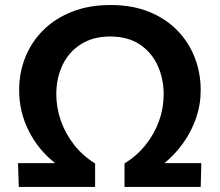

<svg xmlns="http://www.w3.org/2000/svg" viewBox="-20 -739 868 759"><path d="M54.2 0 51.3 -94.2H197.8Q130.9 -147 93.3 -222.2Q55.7 -297.4 55.7 -382.8Q55.7 -452.1 80.3 -513.2Q105 -574.2 151.6 -620.4Q198.2 -666.5 265.4 -692.9Q332.5 -719.2 417 -719.2Q502.9 -719.2 569.1 -692.4Q635.3 -665.5 680.9 -618.7Q726.6 -571.8 750 -511Q773.4 -450.2 773.4 -382.8Q773.4 -325.2 755.1 -272.2Q736.8 -219.2 704.6 -174.1Q672.4 -128.9 630.4 -94.2H775.9L773.4 0H472.2V-92.8Q521 -123 555.7 -166.3Q590.3 -209.5 608.6 -260.5Q627 -311.5 627 -366.2Q627 -427.2 603.5 -479.2Q580.1 -531.2 533 -563Q485.8 -594.7 415.5 -594.7Q348.6 -594.7 300.8 -564.7Q252.9 -534.7 227.8 -483.2Q202.6 -431.6 202.6 -367.2Q202.6 -313 220.7 -261.5Q238.8 -210 272.9 -166.5Q307.1 -123 356 -92.8V0Z"/></svg>

Font: Comme
Style: Bold
Weight: 700
Version: Version 1.000;gftools[0.9.27]